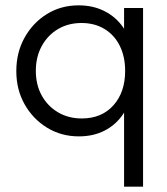

<svg xmlns="http://www.w3.org/2000/svg" viewBox="-20 -500 625 718"><path d="M275 10Q209 10 156 -22.5Q103 -55 72 -110Q41 -165 41 -234Q41 -304 72 -359.5Q103 -415 155.5 -447.5Q208 -480 274 -480Q328 -480 370.5 -458.5Q413 -437 440 -398.5Q467 -360 472 -309V-162Q466 -111 439.5 -72Q413 -33 371 -11.5Q329 10 275 10ZM286 -57Q360 -57 404 -106Q448 -155 448 -235Q448 -288 428 -328.5Q408 -369 371 -391.5Q334 -414 285 -414Q235 -414 196.5 -391Q158 -368 136 -327.5Q114 -287 114 -235Q114 -183 136 -143Q158 -103 197 -80Q236 -57 286 -57ZM444 198V-121L458 -236L444 -350V-470H515V198Z"/></svg>

Font: Outfit Thin Light
Style: Regular
Weight: 300
Version: Version 1.100;gftools[0.9.27]